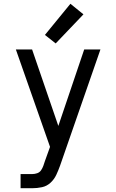

<svg xmlns="http://www.w3.org/2000/svg" viewBox="-20 -792 616 1017"><path d="M89 205H151Q177 205 202.5 199.5Q228 194 247.5 176Q267 158 278 134.5Q289 111 298 86L512 -530H426L289 -125L150 -530H64L245 -14L218 61Q214 74 209.5 86.5Q205 99 197.5 110Q190 121 177 125.5Q164 130 151 130H89ZM275 -562 422 -716 353 -772 218 -607Z"/></svg>

Font: Iosevka SS01 Extended
Style: Regular
Weight: 400
Width: 7
Monospace: yes
Designer: Belleve Invis
Foundry: Belleve Invis
Version: Version 3.4.7; ttfautohint (v1.8.3)